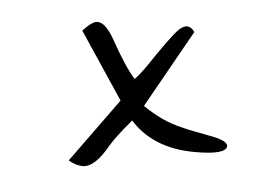

<svg xmlns="http://www.w3.org/2000/svg" viewBox="-32 -399 467 339"><g transform="rotate(5 201.0 -229.0)"><path d="M376 -156.2Q376 -140.6 320.3 -140.6Q246.1 -140.6 205.1 -186.5Q178.7 -155.3 168.9 -138.7Q146.5 -98.6 125 -98.6Q113.3 -98.6 99.6 -106.4L181.6 -219.7L103.5 -336.9Q120.1 -354.5 128.4 -354.5Q136.7 -354.5 144 -347.2Q151.4 -339.8 158.2 -328.1Q184.6 -280.3 203.1 -259.8Q214.8 -271.5 236.3 -304.7Q260.7 -339.8 270 -350.1Q279.3 -360.4 287.1 -360.4Q294.9 -360.4 300.8 -351.6L223.6 -213.9Q258.8 -189.5 294.9 -181.6Q300.8 -179.7 319.3 -176.3Q337.9 -172.9 341.8 -171.9Q376 -166 376 -156.2Z"/></g></svg>

Font: Dawning of a New Day
Style: Regular
Weight: 400
Designer: Kimberly Geswein
Foundry: Kimberly Geswein
Version: Version 1.002 2010